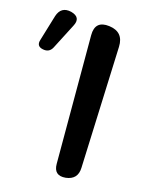

<svg xmlns="http://www.w3.org/2000/svg" viewBox="-122 -887 741 970"><g transform="rotate(15 248.5 -402.0)"><path d="M256 -722Q256 -800 333 -790Q410 -780 407 -702L382 -62Q380 0 318 7Q256 13 256 -49ZM39 -590Q3 -597 14 -632L55 -768Q73 -823 128 -810Q184 -795 157 -745L89 -613Q73 -583 39 -590Z"/></g></svg>

Font: MaokenZhuyuanTi
Style: Regular
Weight: 400
Designer: Fontworks Inc & LongZhuTi team: ZERO子、时光羊、荆南、频凡、刘鹏、Little White Dog、帆影Magmeta、奈白不弍、白日月球、ChaoTawei、雨三（排名不分先后）
Version: Version 1.000; 20230222